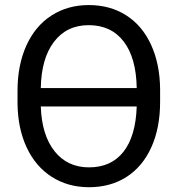

<svg xmlns="http://www.w3.org/2000/svg" viewBox="-20 -741 720 770"><path d="M622.1 -332.5Q622.1 -228.5 587.2 -150.9Q552.2 -73.2 487.8 -31.7Q423.3 9.8 336.9 9.8Q252.9 9.8 188 -31.5Q123 -72.8 87.2 -149.2Q51.3 -225.6 50.3 -326.2V-377.4Q50.3 -480 85.9 -558.6Q121.6 -637.2 186.8 -679Q252 -720.7 335.9 -720.7Q421.4 -720.7 485.8 -679.7Q550.3 -638.7 585.7 -561.8Q621.1 -484.9 622.1 -383.8ZM335.9 -640.1Q247.1 -640.1 196.3 -573Q145.5 -505.9 143.6 -387.7H528.3Q526.4 -508.8 476.1 -574.5Q425.8 -640.1 335.9 -640.1ZM336.9 -69.8Q425.8 -69.8 475.1 -132.3Q524.4 -194.8 528.3 -314H143.6Q147.5 -198.7 199 -134.3Q250.5 -69.8 336.9 -69.8Z"/></svg>

Font: Mardoto
Style: Regular
Weight: 400
Designer: Christian Robertson, Vahan Hovhannisyan
Foundry: Google
Version: Version 1.000